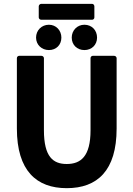

<svg xmlns="http://www.w3.org/2000/svg" viewBox="-20 -957 695 1001"><path d="M68 -287C68 -67 170 24 328 24C487 24 588 -67 588 -287V-654C588 -659 583 -666 575 -666H464C459 -666 452 -662 452 -654V-278C452 -140 400 -102 328 -102C257 -102 209 -139 209 -278V-654C209 -659 204 -666 196 -666H80C75 -666 68 -662 68 -654ZM182 -866C182 -861 187 -854 195 -854H460C465 -854 472 -858 472 -866V-924C472 -929 468 -937 460 -937H195C190 -937 182 -932 182 -924ZM235 -696C273 -696 300 -723 300 -761C300 -798 273 -828 235 -828C197 -828 168 -799 168 -761C168 -723 198 -696 235 -696ZM420 -696C458 -696 486 -723 486 -761C486 -799 459 -828 420 -828C382 -828 354 -798 354 -761C354 -723 382 -696 420 -696Z"/></svg>

Font: Falling Sky
Style: Bd
Weight: 700
Designer: Paul D. Hunt
Foundry: Adobe Systems Incorporated
Version: Version 1.02